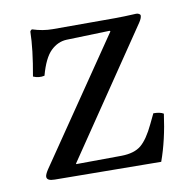

<svg xmlns="http://www.w3.org/2000/svg" viewBox="-58 -496 541 555"><g transform="rotate(-10 212.0 -218.0)"><path d="M70.8 -439Q101.1 -429.2 129.9 -429.2H313Q325.7 -429.2 340.1 -429.7Q354.5 -430.2 364 -430.7Q373.5 -431.2 375 -431.2Q379.9 -431.2 383.5 -429Q387.2 -426.8 387.2 -423.8Q387.2 -416 378.9 -403.8L128.9 -35.2V-33.2L262.2 -34.2Q299.8 -34.7 320.1 -51.5Q340.3 -68.4 359.9 -109.9L374 -139.2Q394 -139.2 403.8 -132.8Q393.6 -56.6 372.1 2.9L60.1 0Q37.1 0 37.1 -12.2Q37.1 -18.6 45.9 -32.2L293 -394L291 -396L164.1 -392.1Q138.2 -391.1 117.4 -371.1Q96.7 -351.1 83 -300.8Q66.4 -296.9 49.8 -304.2Q64 -382.3 64.9 -433.1Q64.9 -434.6 67.1 -436.8Q69.3 -439 70.8 -439Z"/></g></svg>

Font: Common Serif
Style: Regular
Weight: 400
Designer: Philipp H. Poll, Khaled Hosny
Foundry: Stefan Peev, Context Ltd.
Version: Version 1.026